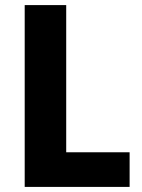

<svg xmlns="http://www.w3.org/2000/svg" viewBox="-20 -827 556 754"><path d="M77 -93V-807H240V-229H489V-93Z"/></svg>

Font: Noto Sans Telugu UI SemiCondensed ExtraBold
Style: Regular
Weight: 800
Width: 4
Designer: Jelle Bosma - Monotype Design Team
Foundry: Monotype Imaging Inc.
Version: Version 2.005; ttfautohint (v1.8.4.7-5d5b)